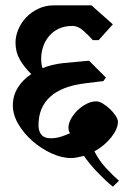

<svg xmlns="http://www.w3.org/2000/svg" viewBox="-20 -659 485 718"><path d="M327 -509Q312 -526 292 -544Q272 -562 251 -562Q222 -562 200.5 -552Q179 -542 164 -524.5Q149 -507 141.5 -485Q134 -463 134 -439Q134 -418 139 -404Q172 -418 216 -423L313 -432L376 -369L367 -356L295 -347Q210 -336 167 -296.5Q124 -257 124 -191Q124 -168 135 -155Q146 -142 169 -142Q189 -142 207 -147.5Q225 -153 242 -161Q236 -168 236 -182Q236 -197 245.5 -214.5Q255 -232 270 -246.5Q285 -261 303.5 -270.5Q322 -280 340 -280Q351 -280 365 -271.5Q379 -263 391.5 -251Q404 -239 412.5 -226Q421 -213 421 -204Q421 -177 396 -145.5Q371 -114 333 -93Q351 -58 376.5 -30.5Q402 -3 425 17L402 39Q378 20 347 -12Q316 -44 294 -76Q280 -73 269 -70.5Q258 -68 246 -68Q210 -68 171.5 -86Q133 -104 101 -132Q69 -160 48.5 -195Q28 -230 28 -265Q28 -301 46.5 -331Q65 -361 97 -382Q71 -407 54.5 -435.5Q38 -464 38 -499Q38 -524 48.5 -549Q59 -574 78 -594Q97 -614 123.5 -626.5Q150 -639 182 -639H322L402 -568L349 -509Z"/></svg>

Font: Jaini Purva
Style: Regular
Weight: 400
Designer: Girish Dalvi, Maithili Shingre
Foundry: Ek Type
Version: Version 1.001;PS 1.000;hotconv 16.6.51;makeotf.lib2.5.65220